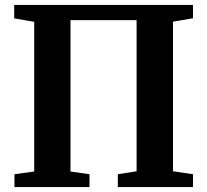

<svg xmlns="http://www.w3.org/2000/svg" viewBox="-20 -763 845 783"><path d="M38 -743H767V-688.5L685.5 -674.5V-64.5L767 -52.5V0H460.5V-52.5L537 -64.5V-681H267.5V-63.5L345 -52.5V0H39V-52.5L119.5 -63.5V-674L38 -688Z"/></svg>

Font: Merriweather Text Regular
Style: Bold
Weight: 700
Designer: Eben Sorkin
Foundry: Eben Sorkin
Version: Version 2.100; ttfautohint (v1.7.19-72a1) -l 8 -r 50 -G 200 